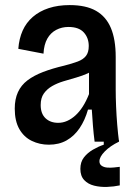

<svg xmlns="http://www.w3.org/2000/svg" viewBox="-20 -557 538 755"><path d="M172 12Q136 12 105 -3Q74 -18 56 -49.5Q38 -81 38 -130Q38 -167 50.5 -194.5Q63 -222 88 -241Q113 -260 149.5 -274Q186 -288 233 -299Q264 -307 285.5 -315Q307 -323 318 -337Q329 -351 329 -376Q329 -408 309.5 -429.5Q290 -451 249 -451Q223 -451 201 -439.5Q179 -428 166 -405Q153 -382 151 -346L52 -365Q55 -405 69 -436.5Q83 -468 109 -490.5Q135 -513 171.5 -525Q208 -537 254 -537Q318 -537 357.5 -514.5Q397 -492 416 -447Q435 -402 435 -333V-204Q435 -175 436.5 -138.5Q438 -102 441 -66Q444 -30 448 0H352Q348 -31 345.5 -62.5Q343 -94 341 -126H326Q314 -84 293 -53Q272 -22 242 -5Q212 12 172 12ZM209 -74Q227 -74 244 -81.5Q261 -89 276.5 -103Q292 -117 305.5 -138Q319 -159 330 -187V-293L358 -294Q346 -278 325 -268.5Q304 -259 279.5 -252Q255 -245 230 -237.5Q205 -230 185 -218.5Q165 -207 152.5 -189.5Q140 -172 140 -144Q140 -110 159 -92Q178 -74 209 -74ZM451 172Q428 177 401 178Q374 179 350 173Q326 167 311 151Q296 135 296 107Q296 80 310 62Q324 44 345.5 31.5Q367 19 388 12V-6H448V0Q413 17 392 38.5Q371 60 371 77Q371 89 380 95Q389 101 402 102Q415 103 428.5 101.5Q442 100 451 99Z"/></svg>

Font: Bricolage Grotesque SemiCondensed Medium
Style: Regular
Weight: 500
Width: 4
Designer: Mathieu Triay
Foundry: Atelier Triay
Version: Version 1.001;gftools[0.9.33.dev8+g029e19f]